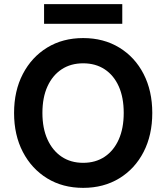

<svg xmlns="http://www.w3.org/2000/svg" viewBox="-20 -896 803 928"><path d="M382 12Q283 12 208 -34Q133 -80 90.5 -161.5Q48 -243 48 -350Q48 -457 90.5 -538.5Q133 -620 208 -666Q283 -712 382 -712Q481 -712 556.5 -666Q632 -620 674 -538.5Q716 -457 716 -350Q716 -243 674 -161.5Q632 -80 556.5 -34Q481 12 382 12ZM382 -109Q442 -109 486 -138.5Q530 -168 554 -222Q578 -276 578 -350Q578 -425 554 -478.5Q530 -532 486 -561Q442 -590 382 -590Q322 -590 278 -561Q234 -532 209.5 -478.5Q185 -425 185 -350Q185 -276 209.5 -222Q234 -168 278 -138.5Q322 -109 382 -109ZM193 -781V-876H571V-781Z"/></svg>

Font: DM Sans 10pt
Style: Bold
Weight: 700
Version: Version 4.004;gftools[0.9.30]